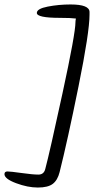

<svg xmlns="http://www.w3.org/2000/svg" viewBox="-39 -767 470 860"><path d="M362 -713V-702Q362 -623 312.5 -379Q263 -135 228 4Q219 40 197.5 56.5Q176 73 130.5 73Q85 73 33 53.5Q-19 34 -19 13Q-19 1 -5.5 1Q8 1 58 8Q108 15 133 15Q158 15 164 -11Q183 -82 241 -349.5Q299 -617 299 -668Q299 -674 301 -684Q278 -687 230 -687Q126 -687 126 -709Q126 -728 175 -737.5Q224 -747 277 -747Q362 -747 362 -713Z"/></svg>

Font: Kalam Light
Style: Regular
Weight: 300
Version: Version 2.001;PS 1.0;hotconv 1.0.79;makeotf.lib2.5.61930; tt